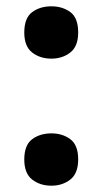

<svg xmlns="http://www.w3.org/2000/svg" viewBox="-20 -576 325 609"><path d="M57 -70Q57 -115.8 82 -134.4Q107 -153 143 -153Q178.1 -153 203 -134.5Q228 -116 228 -70.4Q228 -26 203 -6.5Q178.1 13 143 13Q107 13 82 -6.5Q57 -26.1 57 -70ZM57 -472.8Q57 -519 82 -537.5Q107 -556 143 -556Q178.1 -556 203 -537.7Q228 -519.4 228 -473Q228 -429 203 -409.5Q178.1 -390 143 -390Q107 -390 82 -409.5Q57 -428.9 57 -472.8Z"/></svg>

Font: Noto Sans New Tai Lue
Style: Regular
Weight: 400
Designer: Monotype Design Team
Foundry: Monotype Imaging Inc.
Version: Version 2.003